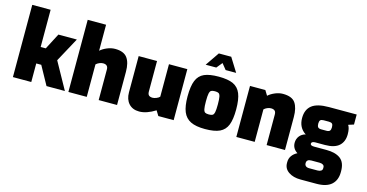

<svg xmlns="http://www.w3.org/2000/svg" viewBox="-97 -1243 3740 1959"><g transform="rotate(15 1773.0 -263.5)"><path d="M44 -763H238V-370H292L380 -539H575L436 -283L593 0H399L291 -196H238V0H44Z M630 -762H824V-487Q849 -511 892.5 -529.5Q936 -548 978 -548Q1069 -548 1106.5 -498Q1144 -448 1144 -350V0H950V-324Q950 -374 897 -374Q878 -374 857.5 -365Q837 -356 824 -343V0H630Z M1228 -156V-539H1422V-217Q1422 -188 1435.5 -176.5Q1449 -165 1475 -165Q1491 -165 1514 -174Q1537 -183 1548 -196V-539H1742V0H1580L1548 -52Q1456 6 1378 6Q1308 6 1268 -38Q1228 -82 1228 -156Z M1816 -271Q1816 -380 1840.5 -439.5Q1865 -499 1920 -523.5Q1975 -548 2073 -548Q2171 -548 2226 -522.5Q2281 -497 2305.5 -437Q2330 -377 2330 -271Q2330 -165 2306.5 -106Q2283 -47 2228 -21Q2173 5 2073 5Q1976 5 1920.5 -22.5Q1865 -50 1840.5 -109.5Q1816 -169 1816 -271ZM2136 -272Q2136 -328 2130.5 -353.5Q2125 -379 2112.5 -386.5Q2100 -394 2073 -394Q2046 -394 2033.5 -386.5Q2021 -379 2015.5 -353.5Q2010 -328 2010 -272Q2010 -215 2015.5 -189.5Q2021 -164 2033.5 -156.5Q2046 -149 2073 -149Q2100 -149 2112.5 -156.5Q2125 -164 2130.5 -189.5Q2136 -215 2136 -272ZM2011 -777H2142L2233 -631H2122L2073 -692L2023 -631H1911Z M2404 -539H2566L2598 -487Q2625 -512 2667.5 -530Q2710 -548 2750 -548Q2847 -548 2882.5 -496Q2918 -444 2918 -348V0H2724V-322Q2724 -351 2710 -362.5Q2696 -374 2671 -374Q2651 -374 2631 -365Q2611 -356 2598 -343V0H2404Z M3531 -433 3474 -415Q3495 -384 3495 -320Q3495 -242 3447 -198.5Q3399 -155 3298 -155H3196Q3178 -155 3167 -149Q3156 -143 3156 -131Q3156 -110 3196 -110H3326Q3423 -110 3475 -70.5Q3527 -31 3527 61V70Q3527 156 3475 203Q3423 250 3317 250H3148Q3072 250 3022 216Q2972 182 2972 123V112Q2972 75 2992.5 46Q3013 17 3049 -1Q2994 -36 2994 -97Q2994 -138 3017.5 -168Q3041 -198 3081 -208Q3002 -259 3002 -361Q3002 -450 3058 -494.5Q3114 -539 3237 -539H3531ZM3321 -348Q3321 -374 3311 -384.5Q3301 -395 3276 -395H3221Q3196 -395 3186 -384.5Q3176 -374 3176 -348Q3176 -322 3186 -310.5Q3196 -299 3221 -299H3276Q3301 -299 3311 -310.5Q3321 -322 3321 -348ZM3205 34Q3180 34 3168 44.5Q3156 55 3156 72V77Q3156 94 3168 105Q3180 116 3205 116H3293Q3315 116 3329 107Q3343 98 3343 81V69Q3343 52 3329 43Q3315 34 3293 34Z"/></g></svg>

Font: Exo Black
Style: Regular
Weight: 900
Designer: Natanael Gama
Foundry: Natanael Gama
Version: Version 1.500; ttfautohint (v1.6)